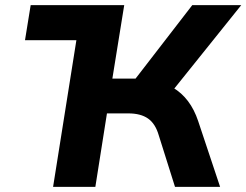

<svg xmlns="http://www.w3.org/2000/svg" viewBox="-20 -725 956 745"><path d="M77 -569 99 -705H462L440 -569ZM186 0 298 -705H462L416 -420H520L489 -398L726 -705H916L644 -366L573 -413Q617 -405 651 -385Q685 -365 709.5 -332.5Q734 -300 749 -255L834 0H659L596 -200Q583 -245 554.5 -265Q526 -285 478 -285H395L350 0Z"/></svg>

Font: Nunito Sans 7pt ExtraBold
Style: Italic
Weight: 800
Italic angle: -9°
Designer: Vernon Adams
Foundry: Vernon Adams
Version: Version 3.101;gftools[0.9.27]